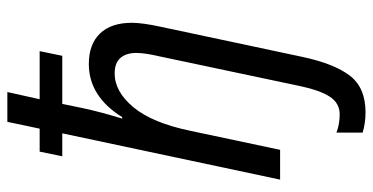

<svg xmlns="http://www.w3.org/2000/svg" viewBox="-272 -528 1038 535"><g transform="rotate(-90 247.5 -261.0)"><path d="M145 230V157Q168 166 196 166Q227 166 245 138.5Q263 111 275 54L357 -334Q367 -377 367 -400Q367 -429 353 -445Q339 -461 310 -461Q259 -461 215.5 -408.5Q172 -356 150 -250L97 0H14L143 -607H79L92 -670H156L175 -760H258L238 -670H372L359 -607H225L213 -549Q202 -498 184 -440H188Q246 -533 336 -533Q391 -533 421 -502Q451 -471 451 -413Q451 -384 440 -333L356 62Q337 151 303.5 194.5Q270 238 202 238Q171 238 145 230Z"/></g></svg>

Font: Noto Sans UI Narrow
Style: Italic
Weight: 400
Width: 4
Italic angle: -12°
Designer: Monotype Design Team
Foundry: Monotype Imaging Inc.
Version: Version 1.001